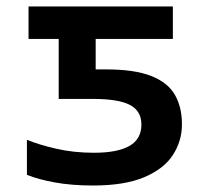

<svg xmlns="http://www.w3.org/2000/svg" viewBox="-20 -562 640 592"><path d="M267 10Q201 10 149 0.5Q97 -9 63 -23V-131Q99 -116 153 -103.5Q207 -91 270 -91Q342 -91 379 -112Q416 -133 416 -178Q416 -220 380.5 -238.5Q345 -257 267 -257H161V-442H68V-542H513V-442H275V-348H308Q394 -348 445.5 -328Q497 -308 519 -270Q541 -232 541 -179Q541 -127 513 -84Q485 -41 424.5 -15.5Q364 10 267 10Z"/></svg>

Font: Noto Sans Mono SemiBold
Style: Regular
Weight: 600
Designer: Monotype Design Team
Foundry: Monotype Imaging Inc.
Version: Version 2.014; ttfautohint (v1.8.4.7-5d5b)